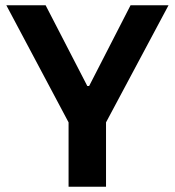

<svg xmlns="http://www.w3.org/2000/svg" viewBox="-20 -708 664 728"><path d="M240 0V-244L4 -688H153L311 -382H318L475 -688H619L382 -244V0Z"/></svg>

Font: Saira Thin SemiBold
Style: Regular
Weight: 600
Version: Version 1.101